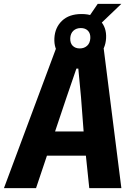

<svg xmlns="http://www.w3.org/2000/svg" viewBox="-56 -979 676 999"><path d="M-35.5 0 235.5 -727H483.5L575.5 0H408.5L384 -235L464.5 -169H141L161 -295H445.5L383.5 -237L365.5 -473.5L351.5 -622H341.5L290.5 -473.5L131.5 0ZM355 -654Q290.5 -654 257.2 -689.2Q224 -724.5 227 -780.5Q230 -836 266.8 -871Q303.5 -906 368.5 -906Q432.5 -906 465.8 -871Q499 -836 496 -780.5Q493 -724.5 456 -689.2Q419 -654 355 -654ZM359 -727Q382 -727 397.2 -740.8Q412.5 -754.5 414 -780.5Q415 -805.5 401.5 -819.2Q388 -833 364.5 -833Q341 -833 326 -819.2Q311 -805.5 309.5 -780.5Q308.5 -754.5 322.2 -740.8Q336 -727 359 -727ZM384.5 -859.5 452.5 -959H575.5L461 -849.5Z"/></svg>

Font: Spline Sans Mono
Style: Italic
Weight: 400
Italic angle: -4°
Monospace: yes
Designer: Eben Sorkin, Mirko Velimirovic
Foundry: Sorkin Type
Version: Version 1.004